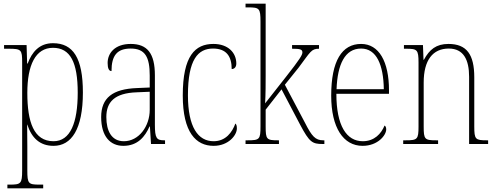

<svg xmlns="http://www.w3.org/2000/svg" viewBox="-20 -780 2689 1040"><path d="M20 240H214V220H194C134 220 128 215 128 143V14C128 -42 127 -82 127 -105H128C151 -34 195 10 270 10C367 10 429 -80 429 -279C429 -466 376 -546 267 -546C193 -546 153 -498 130 -436H127L124 -536H2V-516H26C96 -516 100 -511 100 -441V143C100 215 93 220 33 220H20ZM270 -15C163 -15 128 -119 128 -277C128 -427 172 -521 267 -521C361 -521 401 -442 401 -278C401 -115 361 -15 270 -15Z M648 10C727 10 766 -41 790 -95H792L798 0H874V-20H870C828 -20 819 -31 819 -105V-372C819 -491 778 -542 688 -542C602 -542 563 -492 563 -439C563 -410 570 -395 584 -395C584 -479 614 -517 688 -517C766 -517 791 -471 791 -371V-306L722 -303C590 -298 528 -250 528 -146C528 -40 578 10 648 10ZM651 -15C584 -15 556 -71 556 -146C556 -227 600 -276 721 -280L791 -283V-185C791 -96 732 -15 651 -15Z M1137 10C1218 10 1263 -48 1263 -84C1263 -98 1261 -105 1255 -111C1238 -64 1203 -15 1137 -15C1053 -15 998 -91 998 -264C998 -459 1053 -517 1134 -517C1206 -517 1235 -475 1235 -406C1248 -406 1260 -415 1260 -436C1260 -494 1216 -542 1136 -542C1037 -542 970 -478 970 -263C970 -62 1042 10 1137 10Z M1310 0H1491V-20H1486C1424 -20 1419 -25 1419 -95V-186L1505 -296L1606 -104C1656 -10 1671 0 1728 0H1737V-20H1731C1688 -20 1669 -42 1632 -115L1523 -321L1597 -413C1663 -501 1666 -516 1708 -516V-536H1562V-516C1605 -516 1618 -513 1618 -496C1618 -482 1603 -458 1530 -365L1416 -220C1419 -268 1419 -332 1419 -373V-760H1310V-740H1324C1385 -740 1391 -735 1391 -663V-95C1391 -25 1386 -20 1321 -20H1310Z M1944 10C2027 10 2072 -48 2072 -79C2072 -91 2068 -97 2063 -100C2045 -56 2008 -15 1945 -15C1857 -15 1802 -99 1802 -272H2087V-291C2087 -446 2033 -542 1936 -542C1832 -542 1774 -450 1774 -262C1774 -88 1840 10 1944 10ZM2059 -297H1803C1808 -431 1848 -517 1936 -517C2020 -517 2057 -428 2059 -297Z M2164 0H2353V-20H2344C2280 -20 2275 -25 2275 -95V-333C2275 -454 2324 -517 2411 -517C2491 -517 2521 -456 2521 -364V0H2624V-20H2617C2555 -20 2549 -25 2549 -95V-361C2549 -485 2508 -542 2409 -542C2343 -542 2306 -512 2276 -456H2274L2271 -536H2168V-516H2180C2240 -516 2247 -511 2247 -441V-95C2247 -25 2241 -20 2177 -20H2164Z"/></svg>

Font: Noto Serif Hebrew Condensed Thin
Style: Regular
Weight: 100
Width: 3
Designer: Monotype Design Team
Foundry: Monotype Imaging Inc.
Version: Version 2.004